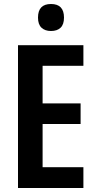

<svg xmlns="http://www.w3.org/2000/svg" viewBox="-20 -940 481 960"><path d="M397 0H70V-714H397V-611H193V-423H383V-320H193V-104H397ZM235 -920Q300 -920 300 -852Q300 -818 283 -801.5Q266 -785 235 -785Q205 -785 187.5 -801.5Q170 -818 170 -852Q170 -920 235 -920Z"/></svg>

Font: Avrile Sans Condensed SemiBold
Style: Regular
Weight: 600
Width: 3
Designer: Monotype Design Team
Foundry: Monotype Imaging Inc.
Version: Version 2.001;September 10, 2019;FontCreator 11.5.0.2425 64-